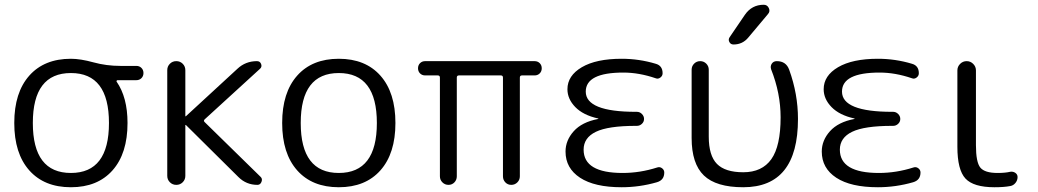

<svg xmlns="http://www.w3.org/2000/svg" viewBox="-20 -777 4362 807"><path d="M438 -260Q438 -470 278 -470Q118 -470 118 -260Q118 -50 278 -50Q438 -50 438 -260ZM278 -530Q318 -530 372.5 -515Q427 -500 486 -500H553Q566 -500 574.5 -491.5Q583 -483 583 -470Q583 -457 574.5 -448.5Q566 -440 553 -440H474Q472 -440 470.5 -438Q469 -436 470 -434Q516 -368 516 -260Q516 -132 453 -61Q390 10 278 10Q166 10 103 -61Q40 -132 40 -260Q40 -388 103 -459Q166 -530 278 -530Z M683 -38V-482Q683 -498 694 -509Q705 -520 721 -520Q737 -520 748 -509Q759 -498 759 -482V-289Q759 -288 760 -288L762 -289L978 -488Q1012 -520 1060 -520Q1073 -520 1077.5 -508Q1082 -496 1073 -488L841 -276Q834 -270 840 -264L1076 -33Q1084 -25 1079 -12.5Q1074 0 1062 0Q1015 0 982 -33L762 -251Q761 -252 760 -252Q759 -252 759 -251V-38Q759 -22 748 -11Q737 0 721 0Q705 0 694 -11Q683 -22 683 -38Z M1564 -260Q1564 -470 1404 -470Q1244 -470 1244 -260Q1244 -50 1404 -50Q1564 -50 1564 -260ZM1579 -61Q1516 10 1404 10Q1292 10 1229 -61Q1166 -132 1166 -260Q1166 -388 1229 -459Q1292 -530 1404 -530Q1516 -530 1579 -459Q1642 -388 1642 -260Q1642 -132 1579 -61Z M1767 -460Q1754 -460 1745.5 -468.5Q1737 -477 1737 -490Q1737 -503 1745.5 -511.5Q1754 -520 1767 -520H2227Q2240 -520 2248.5 -511.5Q2257 -503 2257 -490Q2257 -477 2248.5 -468.5Q2240 -460 2227 -460H2174Q2165 -460 2165 -451V-36Q2165 -21 2154.5 -10.5Q2144 0 2129 0Q2114 0 2104 -10.5Q2094 -21 2094 -36V-451Q2094 -460 2085 -460H1909Q1900 -460 1900 -451V-36Q1900 -21 1890 -10.5Q1880 0 1865 0Q1850 0 1839.5 -10.5Q1829 -21 1829 -36V-451Q1829 -460 1820 -460Z M2593 10Q2479 10 2418 -30Q2357 -70 2357 -140Q2357 -187 2391.5 -225.5Q2426 -264 2494 -277Q2495 -277 2495 -278Q2495 -279 2494 -279Q2431 -293 2398 -327Q2365 -361 2365 -402Q2365 -459 2425.5 -494.5Q2486 -530 2593 -530Q2666 -530 2736 -509Q2765 -501 2765 -469Q2765 -458 2755.5 -451Q2746 -444 2736 -448Q2666 -472 2600 -472Q2442 -472 2442 -392Q2442 -307 2653 -307H2657Q2669 -307 2678 -298Q2687 -289 2687 -277Q2687 -265 2678 -256.5Q2669 -248 2657 -248H2653Q2536 -248 2484.5 -223Q2433 -198 2433 -148Q2433 -50 2597 -50Q2670 -50 2742 -73Q2753 -77 2762.5 -70Q2772 -63 2772 -52Q2772 -20 2741 -11Q2668 10 2593 10Z M3104 10Q2990 10 2938.5 -39.5Q2887 -89 2887 -197V-484Q2887 -499 2897.5 -509.5Q2908 -520 2923 -520Q2938 -520 2948.5 -509.5Q2959 -499 2959 -484V-203Q2959 -123 2993.5 -88Q3028 -53 3104 -53Q3183 -53 3222 -108Q3261 -163 3261 -284Q3261 -385 3221 -486Q3217 -499 3224 -509.5Q3231 -520 3245 -520Q3284 -520 3297 -484Q3334 -382 3334 -277Q3334 10 3104 10ZM3111 -715Q3140 -757 3190 -757Q3205 -757 3211.5 -743Q3218 -729 3208 -718L3125 -619Q3101 -590 3063 -590Q3051 -590 3045.5 -600.5Q3040 -611 3047 -621Z M3670 10Q3556 10 3495 -30Q3434 -70 3434 -140Q3434 -187 3468.5 -225.5Q3503 -264 3571 -277Q3572 -277 3572 -278Q3572 -279 3571 -279Q3508 -293 3475 -327Q3442 -361 3442 -402Q3442 -459 3502.5 -494.5Q3563 -530 3670 -530Q3743 -530 3813 -509Q3842 -501 3842 -469Q3842 -458 3832.5 -451Q3823 -444 3813 -448Q3743 -472 3677 -472Q3519 -472 3519 -392Q3519 -307 3730 -307H3734Q3746 -307 3755 -298Q3764 -289 3764 -277Q3764 -265 3755 -256.5Q3746 -248 3734 -248H3730Q3613 -248 3561.5 -223Q3510 -198 3510 -148Q3510 -50 3674 -50Q3747 -50 3819 -73Q3830 -77 3839.5 -70Q3849 -63 3849 -52Q3849 -20 3818 -11Q3745 10 3670 10Z M4160 10Q4072 10 4038 -26.5Q4004 -63 4004 -160V-481Q4004 -497 4015.5 -508.5Q4027 -520 4043 -520Q4059 -520 4070.5 -508.5Q4082 -497 4082 -481V-167Q4082 -95 4100.5 -72.5Q4119 -50 4173 -50Q4205 -50 4226 -55Q4238 -57 4247.5 -50.5Q4257 -44 4257 -33Q4257 -19 4248 -8Q4239 3 4226 5Q4200 10 4160 10Z"/></svg>

Font: Rounded Mplus 1c
Style: Regular
Weight: 400
Version: Version 1.059.20150529